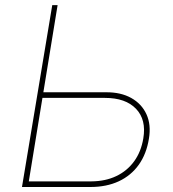

<svg xmlns="http://www.w3.org/2000/svg" viewBox="-20 -748 692 768"><path d="M144 -378.9H403.8Q463.4 -379.4 505.1 -356Q546.9 -332.5 565.9 -290.8Q585 -249 575.7 -193.4Q565.9 -132.3 535.2 -89.1Q504.4 -45.9 455.3 -22.9Q406.2 0 341.3 0H67.9L189 -727.5H210.4L95.2 -22.5H345.2Q401.9 -22.9 445.3 -43.7Q488.8 -64.5 516.6 -102.8Q544.4 -141.1 553.2 -194.3Q565.9 -269 524.2 -312.7Q482.4 -356.4 399.9 -356.4H140.1Z"/></svg>

Font: Inter Tight Thin
Style: Italic
Weight: 250
Italic angle: -9.39999°
Designer: Rasmus Andersson
Foundry: rsms
Version: Version 3.004